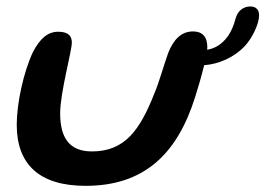

<svg xmlns="http://www.w3.org/2000/svg" viewBox="-20 -556 840 608"><path d="M251 32.5C434.5 32.5 541 -66 598.5 -250.5C606.5 -275 618 -315 626.5 -349.5C673 -353 722 -374 756.5 -411.5C778.5 -435.5 800.5 -480 800.5 -507.5C800.5 -523.5 792 -535.5 773 -535.5C751.5 -535.5 732.5 -523 725.5 -495.5C720 -474.5 712 -456.5 702.5 -442.5C684.5 -417 661.5 -402.5 636 -398.5C636 -402 636.5 -405 636.5 -407.5C636.5 -439.5 620.5 -456.5 591.5 -456.5C554 -456.5 529.5 -431 512.5 -388C497 -344.5 485.5 -300 469 -260.5C423.5 -145 376 -76.5 271 -76.5C199 -76.5 170.5 -120.5 170.5 -197.5C170.5 -262.5 207.5 -394.5 207.5 -421C207.5 -439 199.5 -455.5 164.5 -455.5C132.5 -455.5 107.5 -436 84 -390.5C54.5 -327.5 33 -229 33 -161C33 -37 103 32.5 251 32.5Z"/></svg>

Font: Gluten
Style: Italic
Weight: 400
Italic angle: -13°
Designer: Tyler Finck
Foundry: Etcetera Type Company
Version: Version 0.920